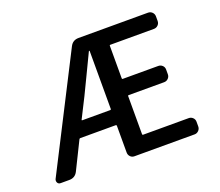

<svg xmlns="http://www.w3.org/2000/svg" viewBox="-121 -910 1243 1085"><g transform="rotate(-20 500.0 -368.0)"><path d="M303.7 -295.9Q301.8 -292 306.6 -292H474.6Q479.5 -292 479.5 -296.9V-644.5Q479.5 -647.5 477.5 -647.5Q475.6 -647.5 474.6 -645.5Q453.1 -599.6 411.6 -514.2Q370.1 -428.7 364.3 -416ZM596.7 -102.5Q596.7 -97.7 600.6 -97.7H876Q889.6 -97.7 899.9 -87.9Q910.2 -78.1 910.2 -63.5V-35.2Q910.2 -20.5 899.9 -10.3Q889.6 0 876 0H513.7Q499 0 489.3 -10.3Q479.5 -20.5 479.5 -35.2V-196.3Q479.5 -201.2 474.6 -201.2H261.7Q256.8 -201.2 254.9 -197.3L172.9 -31.2Q157.2 0 122.1 0H70.3Q57.6 0 51.8 -9.8Q48.8 -15.6 48.8 -21.5Q48.8 -26.4 50.8 -31.2L394.5 -705.1Q410.2 -736.3 445.3 -736.3H863.3Q877.9 -736.3 888.2 -726.1Q898.4 -715.8 898.4 -701.2V-673.8Q898.4 -659.2 888.2 -648.9Q877.9 -638.7 863.3 -638.7H600.6Q596.7 -638.7 596.7 -634.8V-438.5Q596.7 -433.6 600.6 -433.6H814.5Q829.1 -433.6 839.4 -423.8Q849.6 -414.1 849.6 -399.4V-371.1Q849.6 -356.4 839.4 -346.2Q829.1 -335.9 814.5 -335.9H600.6Q596.7 -335.9 596.7 -332Z"/></g></svg>

Font: Gen Jyuu Gothic L Monospace Medium
Style: Regular
Weight: 500
Designer: [Source Han Sans]
Ryoko NISHIZUKA  (kana & ideographs); Paul D. Hunt (Latin, Greek & Cyrillic); Wenlong ZHANG  (bopomofo
Version: Version 1.002.20150607